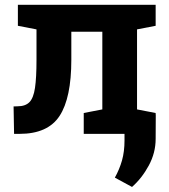

<svg xmlns="http://www.w3.org/2000/svg" viewBox="-20 -548 691 786"><path d="M37.6 0 35.6 -112.3 51.3 -112.8Q84 -112.8 100.6 -129.9Q117.2 -147 123.3 -188.5Q129.4 -230 129.4 -303.2V-427.7L53.2 -442.4V-528.3H541H617.2V-442.4L541 -427.7V-100.1L617.2 -85.4V0H322.8V-85.4L398.9 -100.1V-418H272V-303.2Q272 -147 223.9 -73.5Q175.8 0 60.1 0ZM520.5 217.3 450.2 179.2Q469.2 145 479.5 108.6Q489.7 72.3 489.7 27.3V-79.1H617.7L617.2 20.5Q617.2 77.6 589.1 129.6Q561 181.6 520.5 217.3Z"/></svg>

Font: Robotiche
Style: Bold
Weight: 700
Designer: Google
Version: Version 2.001